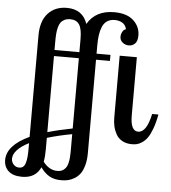

<svg xmlns="http://www.w3.org/2000/svg" viewBox="-148 -807 991 1115"><g transform="rotate(5 348.0 -250.0)"><path d="M391.1 -547.9V-500H472.2V-464.8H391.1V80.1Q391.1 120.6 382.3 151.6Q373.5 182.6 359.9 200.9Q346.2 219.2 326.7 230.7Q307.1 242.2 288.8 246.1Q270.5 250 250 250Q208.5 250 180.4 233.6Q152.3 217.3 129.9 185.1Q100.6 250 22 250Q-30.8 250 -57.4 225.3Q-84 200.7 -84 161.1Q-84 75.7 45.9 15.1V-576.2Q45.9 -660.2 86.9 -705.1Q127.9 -750 196.8 -750Q288.6 -750 316.9 -667Q364.7 -749 473.1 -749Q546.4 -749 585.2 -713.4Q624 -677.7 624 -626Q624 -593.8 609.4 -578.9Q594.7 -564 573.2 -564Q552.7 -564 536.9 -576.9Q521 -589.8 521 -609.9Q521 -625.5 528.8 -639.6Q536.6 -653.8 548.8 -655.8Q543.5 -681.2 524.2 -692.6Q504.9 -704.1 480 -704.1Q453.6 -704.1 435.3 -691.9Q417 -679.7 407.7 -657Q398.4 -634.3 394.8 -608.2Q391.1 -582 391.1 -547.9ZM146 -21Q207.5 -39.1 291 -55.2V-464.8H146ZM525.9 -500H626V-160.2Q626 -69.8 670.9 -69.8Q720.2 -69.8 743.2 -179.2H779.8Q771 -131.3 757.8 -95.9Q744.6 -60.5 731 -41.5Q717.3 -22.5 700.2 -11.2Q683.1 0 669.9 2.9Q656.7 5.9 641.1 5.9Q608.4 5.9 584.7 -7.3Q561 -20.5 548.8 -42.7Q536.6 -64.9 531.2 -88.6Q525.9 -112.3 525.9 -139.2ZM291 -22Q216.8 -8.8 146 12.2V80.1Q146 122.1 140.1 151.9Q175.8 198.2 223.1 198.2Q237.8 198.2 248.8 193.8Q259.8 189.5 270 177.7Q280.3 166 285.6 141.8Q291 117.7 291 82ZM146 -547.9V-500H291V-576.2Q291 -636.7 274.2 -661.4Q257.3 -686 222.2 -686Q202.6 -686 188.7 -679.2Q174.8 -672.4 166.5 -661.1Q158.2 -649.9 153.6 -631.3Q148.9 -612.8 147.5 -593.8Q146 -574.7 146 -547.9ZM1 198.2Q15.1 198.2 24.2 190.4Q33.2 182.6 37.8 166.3Q42.5 149.9 44.2 130.4Q45.9 110.8 45.9 82V51.8Q1 74.2 -22 99.6Q-44.9 125 -44.9 149.9Q-44.9 169.9 -31.7 184.1Q-18.6 198.2 1 198.2Z"/></g></svg>

Font: Lobster Two
Style: Regular
Weight: 400
Designer: Pablo Impallari
Foundry: Pablo Impallari. www.impallari.com
Version: Version 1.006